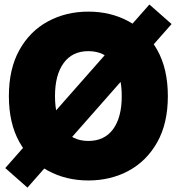

<svg xmlns="http://www.w3.org/2000/svg" viewBox="-20 -791 786 854"><path d="M373 11.7Q273.9 11.7 193.6 -31.7Q113.3 -75.2 66.4 -158.9Q19.5 -242.7 19.5 -363.3Q19.5 -484.9 66.4 -568.8Q113.3 -652.8 193.6 -696Q273.9 -739.3 373 -739.3Q472.2 -739.3 552.2 -696Q632.3 -652.8 679.4 -568.8Q726.6 -484.9 726.6 -363.3Q726.6 -242.2 679.4 -158.4Q632.3 -74.7 552.2 -31.5Q472.2 11.7 373 11.7ZM373 -164.1Q444.8 -164.1 483.2 -216.6Q521.5 -269 521.5 -363.3Q521.5 -458 483.2 -510.7Q444.8 -563.5 373 -563.5Q301.8 -563.5 263.2 -510.7Q224.6 -458 224.6 -363.3Q224.6 -269 263.2 -216.6Q301.8 -164.1 373 -164.1ZM102.1 43.5 3.4 -43.5 644.5 -771 743.2 -684.1Z"/></svg>

Font: Inter Display Black
Style: Regular
Weight: 900
Designer: Rasmus Andersson
Foundry: rsms
Version: Version 4.000;git-a52131595